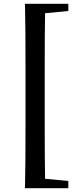

<svg xmlns="http://www.w3.org/2000/svg" viewBox="-20 -819 410 1017"><path d="M341.8 -760.7 218.8 -749Q216.8 -649.4 216.8 -445.3V-175.8Q216.8 26.4 218.8 127.9L341.8 139.6V177.7H112.3Q115.2 62.5 115.2 -175.8V-445.3Q115.2 -680.7 112.3 -798.8H341.8Z"/></svg>

Font: GenRyuMin TW TTF Bold
Style: Regular
Weight: 700
Version: Version 1.300